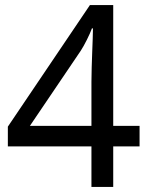

<svg xmlns="http://www.w3.org/2000/svg" viewBox="-20 -738 591 758"><path d="M341 -160H11V-238L335 -718H427V-241H531V-160H427V0H341ZM341 -241V-415Q341 -442 342 -472Q343 -502 344 -531Q345 -560 346 -585Q347 -610 347 -626H343Q336 -607 323 -581Q310 -555 299 -538L98 -241Z"/></svg>

Font: usinhala85
Style: Book
Weight: 400
Designer: Jelle Bosma - Monotype Design Team
Foundry: Monotype Imaging Inc.
Version: Version 2.003